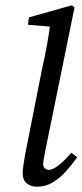

<svg xmlns="http://www.w3.org/2000/svg" viewBox="-20 -698 313 729"><path d="M120 11Q98 11 82 -1.5Q66 -14 66 -42Q66 -53 68.5 -68Q71 -83 75 -109L139 -433Q150 -480 158.5 -528Q167 -576 173 -624L195 -595L86 -604L90 -632L253 -678L263 -670L152 -126Q144 -88 144 -74Q144 -64 151 -58.5Q158 -53 166 -53Q180 -53 202 -70Q224 -87 251 -118L273 -101Q254 -74 231 -48Q208 -22 180.5 -5.5Q153 11 120 11Z"/></svg>

Font: Lisu Bosa
Style: Italic
Weight: 400
Italic angle: -19°
Designer: David Morse, Annie Olsen, Victor Gaultney, Frank Grießhammer (Latin)
Foundry: SIL International
Version: Version 2.000